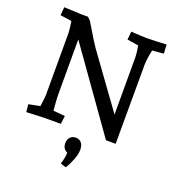

<svg xmlns="http://www.w3.org/2000/svg" viewBox="-166 -845 1140 1231"><g transform="rotate(20 404.5 -229.5)"><path d="M57 -47 134 -62Q143 -125 143 -140V-566Q143 -582 134 -643L56 -654L61 -710Q154 -705 176 -705H225L245 -685Q318 -562 341 -530L599 -174V-566Q599 -590 590 -642L513 -654L518 -710Q596 -705 625 -705Q679 -705 759 -710L763 -649L685 -642Q671 -574 671 -536L670 0H604L216 -547V-170Q216 -135 223 -63L303 -56L296 0H184Q162 0 62 5ZM398 159Q384 154 374.5 141Q365 128 365 107Q365 80 380 65Q395 50 416 50Q442 50 456 67Q470 84 470 115Q470 143 455 182Q440 221 421 251L383 239Q388 224 393 200.5Q398 177 398 159Z"/></g></svg>

Font: Andada Pro Medium
Style: Regular
Weight: 500
Designer: Carolina Giovagnoli
Foundry: Huerta Tipografica
Version: Version 3.005; ttfautohint (v1.8.4)